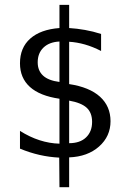

<svg xmlns="http://www.w3.org/2000/svg" viewBox="-20 -651 540 793"><path d="M265.6 -235.4V-59.6Q310.5 -59.6 335.4 -83.5Q360.4 -107.4 360.4 -147.5Q360.4 -185.5 337.9 -206.1Q315.4 -226.6 265.6 -235.4ZM225.6 -312.5V-479.5Q183.6 -477.5 159.7 -454.6Q135.7 -431.6 135.7 -393.6Q135.7 -359.4 157.7 -338.9Q179.7 -318.4 225.6 -312.5ZM265.6 122.1H225.6L224.6 0Q183.6 -2 143.1 -11.2Q102.5 -20.5 62.5 -37.1V-110.4Q102.5 -85 143.6 -71.8Q184.6 -58.6 225.6 -57.6V-243.2Q144.5 -254.9 103.5 -292Q62.5 -329.1 62.5 -389.6Q62.5 -454.1 105 -491.7Q147.5 -529.3 225.6 -535.2V-630.9H265.6V-535.2Q297.9 -533.2 331.1 -527.3Q364.3 -521.5 397.5 -510.7V-440.4Q363.3 -458 330.6 -467.3Q297.9 -476.6 265.6 -478.5V-303.7Q349.6 -291 393.1 -251.5Q436.5 -211.9 436.5 -150.4Q436.5 -87.9 389.2 -45.9Q341.8 -3.9 265.6 -1Z"/></svg>

Font: BabelStone Marchen
Style: Regular
Weight: 400
Designer: Andrew West
Foundry: Andrew West
Version: Version 9.003 2021-11-11